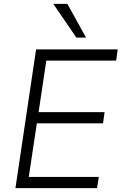

<svg xmlns="http://www.w3.org/2000/svg" viewBox="-20 -975 630 995"><path d="M60 0 167 -719H590L582 -661H220L180 -394H522L514 -336H171L129 -58H492L483 0ZM376 -780 256 -955H329L426 -780Z"/></svg>

Font: Nunitoga
Style: Light Italic
Weight: 300
Italic angle: -9°
Designer: Vernon Adams
Foundry: Vernon Adams
Version: Version 1.0